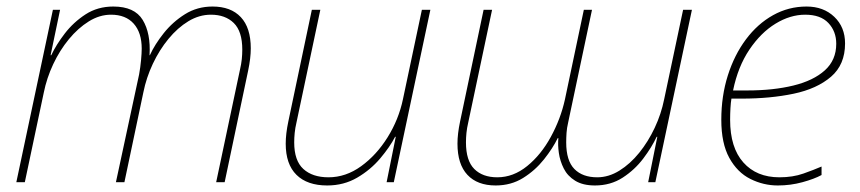

<svg xmlns="http://www.w3.org/2000/svg" viewBox="-20 -558 2635 588"><path d="M30 0 142 -528H164L135 -389H137Q152 -421 178.5 -455.5Q205 -490 242 -514Q279 -538 327 -538Q392 -538 417 -497Q442 -456 438 -389H439Q454 -422 481.5 -456.5Q509 -491 546.5 -514.5Q584 -538 631 -538Q687 -538 717.5 -505.5Q748 -473 748 -410Q748 -380 740 -342L668 0H642L715 -345Q719 -362 720.5 -377Q722 -392 722 -406Q722 -462 696 -487.5Q670 -513 626 -513Q590 -513 557 -493Q524 -473 496 -439Q468 -405 448 -362.5Q428 -320 419 -275L361 0H335L406 -330Q410 -352 412 -374Q414 -396 414 -409Q414 -458 389.5 -485.5Q365 -513 320 -513Q285 -513 252 -492.5Q219 -472 191 -438Q163 -404 143 -361.5Q123 -319 114 -274L56 0Z M982 10Q921 10 888 -22.5Q855 -55 855 -118Q855 -148 863 -186L935 -528H961L888 -183Q884 -166 882.5 -151Q881 -136 881 -122Q881 -66 909 -40.5Q937 -15 986 -15Q1039 -15 1086 -49Q1133 -83 1167 -137.5Q1201 -192 1214 -254L1272 -528H1298L1186 0H1164L1192 -139H1190Q1174 -108 1144.5 -73Q1115 -38 1074 -14Q1033 10 982 10Z M1498 10Q1442 10 1411.5 -22.5Q1381 -55 1381 -118Q1381 -148 1389 -186L1461 -528H1487L1414 -183Q1410 -166 1408.5 -151Q1407 -136 1407 -122Q1407 -66 1432.5 -40.5Q1458 -15 1503 -15Q1552 -15 1594.5 -49.5Q1637 -84 1667 -139Q1697 -194 1710 -253L1768 -528H1793L1720 -183Q1716 -166 1715 -151Q1714 -136 1714 -122Q1714 -66 1739 -40.5Q1764 -15 1809 -15Q1844 -15 1877 -35.5Q1910 -56 1937.5 -90Q1965 -124 1985 -166.5Q2005 -209 2014 -254L2072 -528H2099L1987 0H1965L1993 -139H1991Q1976 -107 1950 -72.5Q1924 -38 1887 -14Q1850 10 1802 10Q1765 10 1741.5 -4.5Q1718 -19 1706.5 -42Q1695 -65 1691.5 -89.5Q1688 -114 1690 -135H1688Q1673 -104 1646 -70Q1619 -36 1582 -13Q1545 10 1498 10Z M2362 10Q2318 10 2278 -10Q2238 -30 2213.5 -74.5Q2189 -119 2189 -191Q2189 -264 2209 -327Q2229 -390 2264.5 -437.5Q2300 -485 2347.5 -511.5Q2395 -538 2450 -538Q2502 -538 2535 -506.5Q2568 -475 2568 -425Q2568 -360 2525 -323Q2482 -286 2410.5 -271Q2339 -256 2252 -256H2220Q2218 -244 2217 -226.5Q2216 -209 2216 -191Q2216 -106 2256.5 -60.5Q2297 -15 2367 -15Q2408 -15 2440.5 -26.5Q2473 -38 2496 -48V-22Q2474 -10 2437.5 0Q2401 10 2362 10ZM2225 -281H2269Q2348 -281 2409.5 -296Q2471 -311 2506 -342.5Q2541 -374 2541 -424Q2541 -462 2517 -487.5Q2493 -513 2446 -513Q2400 -513 2355 -485.5Q2310 -458 2275 -406Q2240 -354 2225 -281Z"/></svg>

Font: Noto Sans Disp Thin
Style: Italic
Weight: 100
Italic angle: -12°
Designer: Monotype Design Team
Foundry: Monotype Imaging Inc.
Version: Version 2.000;GOOG;noto-source:20170915:90ef993387c0